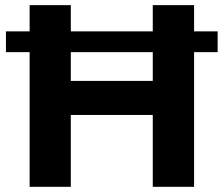

<svg xmlns="http://www.w3.org/2000/svg" viewBox="-20 -720 863 740"><path d="M568.8 -408.2V-519H252.9V-408.2ZM818.8 -599.1V-519H728V0H568.8V-276.9H252.9V0H94.2V-519H2.9V-599.1H94.2V-700.2H252.9V-599.1H568.8V-700.2H728V-599.1Z"/></svg>

Font: Montserrat-SemiBold
Style: Regular
Weight: 600
Designer: Julieta Ulanovsky
Foundry: Julieta Ulanovsky
Version: Version 6.001